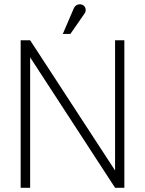

<svg xmlns="http://www.w3.org/2000/svg" viewBox="-20 -891 690 911"><path d="M78 -700V0H123V-619L526 0H570V-700H526V-82L123 -700ZM278 -730H314L382 -828C391 -841 387 -863 369 -869C353 -874 337 -867 330 -851Z"/></svg>

Font: Advent Pro
Style: Light
Weight: 300
Designer: Andreas Kalpakidis
Foundry: Andreas Kalpakidis
Version: Version 2.002 2007